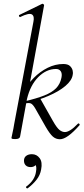

<svg xmlns="http://www.w3.org/2000/svg" viewBox="-20 -746 458 1041"><path d="M63 8Q50 8 46 6.5Q42 5 42 2Q42 -1 47.5 -24.5Q53 -48 57 -74L161 -627Q168 -659 152.5 -668Q137 -677 90 -654Q86 -652 83.5 -658Q81 -664 85 -665L208 -725Q212 -727 216 -723Q220 -719 219 -717L126 -208L89 -6Q87 8 63 8ZM305 9Q283 9 266.5 -5.5Q250 -20 228 -58L170 -160Q158 -180 147.5 -185Q137 -190 111 -184L198 -212L267 -90Q288 -53 302.5 -41.5Q317 -30 332 -30Q345 -30 362.5 -41Q380 -52 402 -75Q406 -79 410 -74.5Q414 -70 411 -67Q344 9 305 9ZM111 -184V-196Q179 -212 220.5 -228.5Q262 -245 284 -267.5Q306 -290 313 -324Q318 -347 309.5 -359.5Q301 -372 284 -372Q231 -372 187.5 -328Q144 -284 126 -208L104 -243Q128 -288 162.5 -323Q197 -358 238.5 -378.5Q280 -399 323 -399Q348 -399 359.5 -388Q371 -377 374 -363Q377 -349 374 -339Q369 -309 334 -279.5Q299 -250 241.5 -225.5Q184 -201 111 -184ZM130 275Q126 277 122.5 272.5Q119 268 123 265Q146 248 159 228Q172 208 175 186Q180 158 172 146.5Q164 135 153 132L180 125Q181 143 171 151.5Q161 160 146 160Q129 160 119.5 150.5Q110 141 110 125Q110 108 122 99Q134 90 153 90Q179 90 195 111.5Q211 133 203 173Q198 203 178.5 228Q159 253 130 275Z"/></svg>

Font: Cormorant Light
Style: Italic
Weight: 300
Italic angle: -10°
Designer: Christian Thalmann (Catharsis Fonts)
Foundry: Catharsis Fonts
Version: Version 4.000